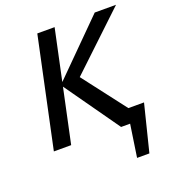

<svg xmlns="http://www.w3.org/2000/svg" viewBox="-151 -773 977 1084"><g transform="rotate(-20 337.5 -231.5)"><path d="M486 195 528 -86H630L560 195ZM461 0 222 -338 542 -658H670L308 -316L322 -365L602 0ZM57 0 197 -658H301L161 0Z"/></g></svg>

Font: Ysabeau SemiBold
Style: Italic
Weight: 600
Italic angle: -12°
Designer: Christian Thalmann (Catharsis Fonts)
Version: Version 2.002